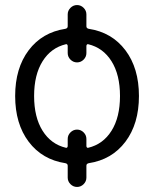

<svg xmlns="http://www.w3.org/2000/svg" viewBox="-20 -640 610 760"><path d="M241 -465Q182 -451 148.5 -397.5Q115 -344 115 -260Q115 -176 148.5 -122.5Q182 -69 241 -55Q244 -54 246 -56.5Q248 -59 248 -62V-90Q248 -105 259 -116Q270 -127 285 -127Q300 -127 311 -116Q322 -105 322 -90V-62Q322 -59 324 -56.5Q326 -54 329 -55Q388 -69 421.5 -122.5Q455 -176 455 -260Q455 -344 421.5 -397.5Q388 -451 329 -465Q326 -466 324 -463.5Q322 -461 322 -458V-430Q322 -415 311 -404Q300 -393 285 -393Q270 -393 259 -404Q248 -415 248 -430V-458Q248 -461 246 -463.5Q244 -466 241 -465ZM239 6Q147 -8 93.5 -79Q40 -150 40 -260Q40 -370 93.5 -441Q147 -512 239 -526Q248 -528 248 -536V-583Q248 -598 259 -609Q270 -620 285 -620Q300 -620 311 -609Q322 -598 322 -583V-536Q322 -528 331 -526Q423 -512 476.5 -441Q530 -370 530 -260Q530 -150 476.5 -79Q423 -8 331 6Q322 8 322 16V63Q322 78 311 89Q300 100 285 100Q270 100 259 89Q248 78 248 63V16Q248 8 239 6Z"/></svg>

Font: Rounded Mplus 1c
Style: Regular
Weight: 400
Version: Version 1.059.20150529